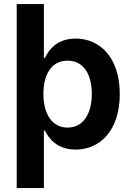

<svg xmlns="http://www.w3.org/2000/svg" viewBox="-20 -748 667 972"><path d="M362.8 9.3C489.7 9.3 586.4 -91.3 586.4 -272C586.4 -456.1 486.3 -552.7 363.3 -552.7C268.6 -552.7 226.6 -495.6 207.5 -454.6H202.1V-727.5H64.5V204.1H202.1V-86.9H207.5C227.5 -44.9 271.5 9.3 362.8 9.3ZM322.3 -102.1C244.1 -102.1 199.7 -170.4 199.7 -272.5C199.7 -375 243.2 -440.9 322.3 -440.9C403.3 -440.9 444.8 -371.1 444.8 -272.5C444.8 -173.3 402.3 -102.1 322.3 -102.1Z"/></svg>

Font: Raveo SemiBold
Style: Regular
Weight: 600
Designer: Jakub Foglar, Rasmus Andersson (Inter)
Foundry: Jakubfoglar.com
Version: Version 1.100;Glyphs 3.2.3 (3260)